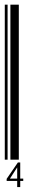

<svg xmlns="http://www.w3.org/2000/svg" viewBox="-20 -667 122 802"><path d="M0 0V-647.5H11.7V0ZM23.4 0V-647.5H58.6V0ZM51.8 88.9H7.8V80.1L54.7 11.7H64.5V79.1H77.1V88.9H64.5V114.3H51.8ZM51.8 79.1V32.2L21.5 79.1Z"/></svg>

Font: Libre Barcode EAN13 Text
Style: Regular
Weight: 400
Version: Version 1.008; ttfautohint (v1.8.3)